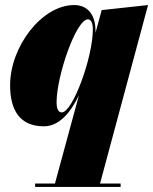

<svg xmlns="http://www.w3.org/2000/svg" viewBox="-20 -490 606 760"><path d="M358 -368C358 -433 326 -470 273.5 -470C145.5 -470 20 -305.5 20 -152.5C20 -55 57.5 10 154 10C214 10 259.5 -44.5 292.5 -113L197.5 236.5H119V250H457.5V236.5H376L566 -470L382.5 -450L358 -360C358 -363 358 -365.5 358 -368ZM347.5 -374C347.5 -262 267.5 -45 224.5 -45C209.5 -45 204 -62.5 204 -85C204 -190 281.5 -413.5 328 -413.5C340 -413.5 347.5 -399.5 347.5 -374Z"/></svg>

Font: Bodoni* 16pt Fatface
Style: Italic
Weight: 900
Italic angle: -13°
Version: Version 2.3